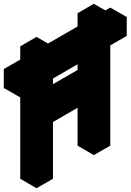

<svg xmlns="http://www.w3.org/2000/svg" viewBox="-20 -970 690 1015"><path d="M87 -555 173 -605V-675L260 -725V-655L476 -780V-850L563 -900V-830L650 -880V-780L563 -730V-200L476 -150V-450L260 -325V-25L173 25V-505L87 -455ZM476 -550V-680L260 -555V-425ZM476 -450V-150L390 -200V-500ZM650 -880 563 -830 476 -880 563 -930ZM476 -850V-780L390 -830V-900ZM476 -680V-550L390 -600V-730ZM563 -900 476 -850 390 -900 476 -950ZM476 -550 260 -425 173 -475 390 -600ZM173 -675V-605L87 -655V-725ZM173 -605 87 -555 0 -605 87 -655ZM173 -505V25L87 -25V-555ZM476 -780 260 -655 173 -705 390 -830ZM260 -725 173 -675 87 -725 173 -775ZM87 -555V-455L0 -505V-605Z"/></svg>

Font: Nabla
Style: Regular
Weight: 400
Designer: Arthur Reinders Folmer
Foundry: Typearture
Version: Version 1.002